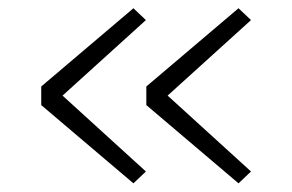

<svg xmlns="http://www.w3.org/2000/svg" viewBox="-20 -520 690 454"><path d="M295.5 -86.5 77.5 -271.5 102 -317.5 325 -114.5ZM77.5 -271.5V-315.5H102.5V-271.5ZM102 -270.5 77.5 -315.5 295.5 -500.5 325 -472.5ZM544 -86.5 326 -271.5 350.5 -317.5 573.5 -114.5ZM326 -271.5V-315.5H351V-271.5ZM350.5 -270.5 326 -315.5 544 -500.5 573.5 -472.5Z"/></svg>

Font: Trispace Thin ExtraLight
Style: Regular
Weight: 250
Version: Version 1.210